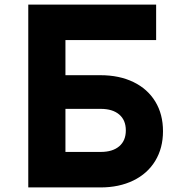

<svg xmlns="http://www.w3.org/2000/svg" viewBox="-20 -820 790 840"><path d="M103.7 -800H663.1V-644.7H266.3V-491H419.4Q502 -491 563.8 -461Q625.5 -431.1 659.3 -375.8Q693.1 -320.5 693.1 -245.9Q693.1 -172.2 659.3 -116.4Q625.5 -60.6 563.4 -30.3Q501.3 0 419.4 0H103.7ZM530.5 -249.5Q530.5 -294.4 501.6 -319Q472.6 -343.7 420.8 -343.7H266.3V-155.3H420.8Q472.6 -155.3 501.6 -180Q530.5 -204.6 530.5 -249.5Z"/></svg>

Font: Martian Mono VF sWd Rg
Style: Regular
Weight: 400
Width: 6
Monospace: yes
Designer: Roman Shamin
Foundry: Evil Martians
Version: Version 1.100